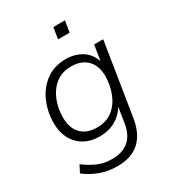

<svg xmlns="http://www.w3.org/2000/svg" viewBox="-208 -802 994 1103"><g transform="rotate(-30 289.0 -250.5)"><path d="M244 188Q179 188 127 168Q75 148 34 116L58 69Q102 101 142.5 119Q183 137 239 137Q305 137 346.5 102.5Q388 68 400 -4L416 -106Q389 -61 344 -36Q299 -11 240 -11Q153 -11 100.5 -65Q48 -119 48 -209Q48 -283 76 -348Q104 -413 158.5 -453.5Q213 -494 292 -494Q349 -494 394 -467Q439 -440 459 -384L475 -485H535L459 -7Q428 188 244 188ZM253 -63Q314 -63 355.5 -95.5Q397 -128 418 -181Q439 -234 440 -295Q440 -365 402 -403.5Q364 -442 296 -442Q235 -442 194 -409.5Q153 -377 131.5 -324.5Q110 -272 110 -211Q110 -140 147.5 -101.5Q185 -63 253 -63ZM310 -614 322 -689H399L387 -614Z"/></g></svg>

Font: Nunito Sans Light
Style: Italic
Weight: 300
Italic angle: -9°
Designer: Vernon Adams
Foundry: Vernon Adams
Version: Version 3.006; ttfautohint (v1.8.3)